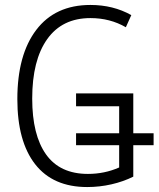

<svg xmlns="http://www.w3.org/2000/svg" viewBox="-20 -745 640 775"><path d="M600 -159H518V-32Q478 -12 430 -1Q382 10 332 10Q194 10 122 -82Q50 -174 50 -345Q50 -524 126.5 -624.5Q203 -725 345 -725Q437 -725 510 -684L488 -635Q424 -672 345 -672Q231 -672 170.5 -587Q110 -502 110 -347Q110 -200 166 -121.5Q222 -43 335 -43Q402 -43 461 -69V-159H287V-207H461V-316H287V-368H518V-207H600Z"/></svg>

Font: Noto Sans Mono UI Light
Style: Regular
Weight: 300
Monospace: yes
Designer: Monotype Design team
Foundry: Monotype Imaging Inc.
Version: Version 1.000